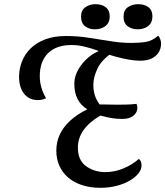

<svg xmlns="http://www.w3.org/2000/svg" viewBox="-20 -875 789 917"><path d="M460 22Q411 22 371.5 9Q332 -4 305 -27.5Q278 -51 263.5 -83.5Q249 -116 249 -155Q249 -197 265.5 -232.5Q282 -268 315 -298.5Q348 -329 397 -353Q366 -371 350 -403Q334 -435 335 -479Q336 -512 354.5 -544Q373 -576 402.5 -601Q432 -626 464 -635L521 -627Q466 -590 446.5 -549.5Q427 -509 426 -475Q425 -446 432.5 -421.5Q440 -397 456 -376Q462 -376 477 -376Q492 -376 509.5 -375.5Q527 -375 539 -375Q552 -375 580 -375.5Q608 -376 632 -379Q634 -375 635 -370.5Q636 -366 636 -360Q636 -338 617.5 -322.5Q599 -307 564 -307Q539 -307 516 -310.5Q493 -314 459 -323Q405 -291 378.5 -253Q352 -215 352 -170Q352 -109 391.5 -81Q431 -53 484 -53Q528 -53 570.5 -71Q613 -89 643 -116Q650 -111 653 -103Q656 -95 656 -86Q656 -65 640.5 -46Q625 -27 598 -11.5Q571 4 535.5 13Q500 22 460 22ZM160 -397Q133 -397 113 -410.5Q93 -424 82 -449Q71 -474 71 -508Q71 -544 84 -579Q97 -614 124.5 -642Q152 -670 194.5 -686.5Q237 -703 295 -703Q349 -703 402 -695Q455 -687 506.5 -678.5Q558 -670 607 -670Q646 -670 677 -675Q708 -680 736 -705Q742 -697 746 -686Q750 -675 749 -664Q749 -645 739 -627Q729 -609 707 -597Q685 -585 649 -585Q626 -585 596.5 -590Q567 -595 530.5 -605Q494 -615 449 -630L448 -633Q417 -644 385 -652Q353 -660 322 -660Q249 -660 209.5 -621Q170 -582 170 -511Q170 -483 178 -456Q186 -429 200 -406Q192 -402 183 -399.5Q174 -397 160 -397ZM638 -735Q609 -735 589.5 -750Q570 -765 570 -795Q570 -826 590.5 -840.5Q611 -855 641 -855Q670 -855 689 -840.5Q708 -826 708 -797Q708 -766 687.5 -750.5Q667 -735 638 -735ZM433 -735Q405 -735 386 -750Q367 -765 367 -795Q367 -826 387.5 -840.5Q408 -855 436 -855Q466 -855 485 -840.5Q504 -826 504 -797Q504 -766 483.5 -750.5Q463 -735 433 -735Z"/></svg>

Font: Sansita Swashed Light Light
Style: Regular
Weight: 300
Version: Version 1.003